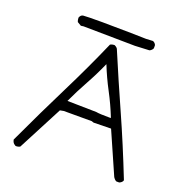

<svg xmlns="http://www.w3.org/2000/svg" viewBox="-139 -919 996 1039"><g transform="rotate(20 359.0 -399.0)"><path d="M484 -734 187 -738 172 -736 150 -749Q150 -750 148 -754Q146 -758 145 -773Q151 -790 165 -792Q184 -794 275 -794Q481 -792 527 -790L566 -792Q572 -791 578 -785Q584 -779 585 -773V-757Q584 -752 578 -746Q572 -740 566 -738ZM493 -322 495 -324Q468 -392 434 -456Q400 -520 373 -588Q343 -520 308 -457Q273 -394 243 -329L410 -326Q429 -322 493 -322ZM70 -4H62L58 -7Q45 -13 41 -33Q131 -226 208.5 -381Q286 -536 355 -694Q365 -700 380 -700Q397 -692 400 -680Q465 -526 534.5 -370.5Q604 -215 677 -30Q674 -17 657 -10H641Q632 -13 622 -28Q620 -31 516 -269L416 -267L404 -271H243L222 -267L88 -10Q82 -6 77.5 -5.5Q73 -5 70 -4Z"/></g></svg>

Font: Yozai
Style: Regular
Weight: 400
Designer: LXGW / Y.OzVox
Foundry: LXGW / Y.OzVox
Version: Version 0.861;October 22, 2024